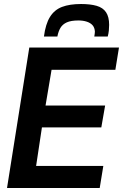

<svg xmlns="http://www.w3.org/2000/svg" viewBox="-20 -937 613 957"><path d="M15 0 126 -700H573L555 -589H237L207 -411H504L485 -302H189L160 -110H495L477 0ZM384 -917Q430 -917 461.5 -908Q493 -899 508.5 -876Q524 -853 524 -813Q524 -799 522.5 -784.5Q521 -770 517 -755H450Q451 -762 452 -768Q453 -774 453 -779Q452 -799 441.5 -811Q431 -823 412.5 -829Q394 -835 371 -835Q334 -835 313 -825.5Q292 -816 281.5 -798.5Q271 -781 266 -755H199Q207 -817 229 -852.5Q251 -888 289 -902.5Q327 -917 384 -917Z"/></svg>

Font: Georama ExtraCondensed Thin SemiBold
Style: Italic
Weight: 600
Italic angle: -9°
Version: Version 1.001